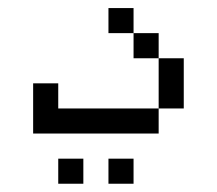

<svg xmlns="http://www.w3.org/2000/svg" viewBox="-20 -520 540 478"><path d="M187.5 -62.5V-125H125V-62.5ZM312.5 -62.5V-125H250V-62.5ZM62.5 -312.5Q62.5 -312.5 62.5 -187.5H375V-250H125V-312.5ZM375 -250H437.5Q437.5 -250 437.5 -375H375Q375 -375 375 -250ZM375 -375V-437.5H312.5V-375ZM312.5 -437.5V-500H250V-437.5Z"/></svg>

Font: Unifont
Style: Regular
Weight: 500
Version: Version 15.1.04